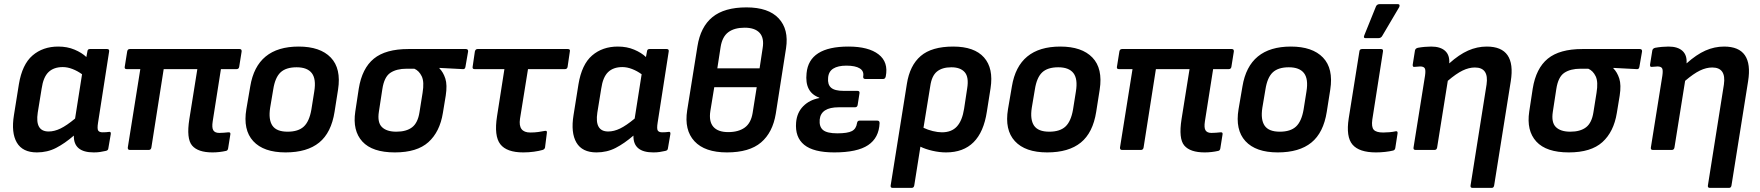

<svg xmlns="http://www.w3.org/2000/svg" viewBox="-20 -731 8581 936"><path d="M160 12Q90 12 62 -36Q34 -84 48 -170L72 -320Q88 -417 138.5 -460.5Q189 -504 264 -504Q308 -504 343.5 -489Q379 -474 401 -453L406 -480Q407 -492 418 -492H502Q514 -492 512 -480L458 -133Q453 -102 459 -94Q465 -86 480 -86Q489 -86 497 -86.5Q505 -87 511 -88Q522 -90 520 -77L508 -7Q507 3 494 5Q481 8 467.5 10Q454 12 437 12Q338 12 340 -70Q296 -32 253.5 -10Q211 12 160 12ZM164 -182Q150 -90 217 -90Q245 -90 275 -104.5Q305 -119 346 -153L380 -369Q358 -385 333.5 -394.5Q309 -404 286 -404Q242 -404 216.5 -379.5Q191 -355 183 -299Z M1016 12Q945 12 916.5 -21.5Q888 -55 903 -150L942 -394H778L718 -12Q716 0 705 0H613Q602 0 603 -12L664 -394H598Q586 -394 588 -405L600 -480Q602 -492 613 -492H1148Q1159 -492 1158 -480L1146 -405Q1144 -394 1133 -394H1057L1017 -140Q1012 -108 1020 -95.5Q1028 -83 1049 -83Q1060 -83 1071.5 -84Q1083 -85 1093 -86Q1105 -87 1103 -76L1092 -7Q1090 4 1080 5Q1067 8 1050 10Q1033 12 1016 12Z M1372 12Q1265 12 1214.5 -43Q1164 -98 1181 -199L1200 -310Q1232 -504 1436 -504Q1541 -504 1592.5 -450.5Q1644 -397 1628 -294L1611 -186Q1595 -84 1536 -36Q1477 12 1372 12ZM1382 -89Q1434 -89 1461 -114Q1488 -139 1498 -197L1512 -285Q1522 -346 1500 -374.5Q1478 -403 1426 -403Q1374 -403 1347.5 -378Q1321 -353 1312 -295L1297 -206Q1288 -148 1308 -118.5Q1328 -89 1382 -89Z M1905 12Q1795 12 1746.5 -41Q1698 -94 1712 -187L1729 -299Q1745 -398 1802.5 -445Q1860 -492 1971 -492H2251Q2263 -492 2262 -480L2249 -405Q2247 -393 2237 -394L2122 -400V-398Q2141 -379 2151 -348Q2161 -317 2153 -265L2139 -180Q2124 -88 2068.5 -38Q2013 12 1905 12ZM1912 -89Q1961 -89 1989 -110.5Q2017 -132 2025 -184L2040 -278Q2049 -332 2036 -359Q2023 -386 2000 -396H1962Q1913 -396 1883 -376Q1853 -356 1844 -297L1827 -186Q1819 -134 1842 -111.5Q1865 -89 1912 -89Z M2531 12Q2450 12 2419 -28Q2388 -68 2403 -164L2439 -394H2294Q2282 -394 2284 -405L2295 -480Q2298 -492 2308 -492H2748Q2761 -492 2758 -480L2747 -405Q2745 -394 2734 -394H2554L2515 -152Q2505 -85 2565 -85Q2586 -85 2604 -87.5Q2622 -90 2637 -93Q2648 -95 2646 -83L2637 -12Q2635 -3 2625 0Q2608 5 2583 8.5Q2558 12 2531 12Z M2888 12Q2818 12 2790 -36Q2762 -84 2776 -170L2800 -320Q2816 -417 2866.5 -460.5Q2917 -504 2992 -504Q3036 -504 3071.5 -489Q3107 -474 3129 -453L3134 -480Q3135 -492 3146 -492H3230Q3242 -492 3240 -480L3186 -133Q3181 -102 3187 -94Q3193 -86 3208 -86Q3217 -86 3225 -86.5Q3233 -87 3239 -88Q3250 -90 3248 -77L3236 -7Q3235 3 3222 5Q3209 8 3195.5 10Q3182 12 3165 12Q3066 12 3068 -70Q3024 -32 2981.5 -10Q2939 12 2888 12ZM2892 -182Q2878 -90 2945 -90Q2973 -90 3003 -104.5Q3033 -119 3074 -153L3108 -369Q3086 -385 3061.5 -394.5Q3037 -404 3014 -404Q2970 -404 2944.5 -379.5Q2919 -355 2911 -299Z M3524 12Q3416 12 3365.5 -42.5Q3315 -97 3330 -193L3380 -505Q3395 -600 3453 -647.5Q3511 -695 3619 -695Q3726 -695 3776 -641.5Q3826 -588 3812 -496L3762 -177Q3747 -85 3690 -36.5Q3633 12 3524 12ZM3477 -398H3683L3698 -497Q3706 -546 3683 -571Q3660 -596 3610 -596Q3560 -596 3530.5 -574Q3501 -552 3493 -502ZM3530 -87Q3580 -87 3610.5 -109Q3641 -131 3649 -180L3669 -306H3462L3443 -190Q3435 -139 3457.5 -113Q3480 -87 3530 -87Z M4047 12Q3946 12 3900.5 -25Q3855 -62 3861 -134Q3865 -182 3895.5 -213Q3926 -244 3974 -253V-255Q3902 -281 3912 -374Q3924 -504 4116 -504Q4214 -504 4263 -466Q4312 -428 4298 -358Q4295 -346 4286 -346H4198Q4187 -346 4188 -358Q4193 -384 4171.5 -397.5Q4150 -411 4106 -411Q4065 -411 4042 -396.5Q4019 -382 4017 -351Q4014 -319 4031.5 -303.5Q4049 -288 4093 -288H4160Q4172 -288 4170 -276L4161 -219Q4159 -208 4148 -208H4069Q3982 -208 3976 -148Q3973 -113 3992.5 -97Q4012 -81 4062 -81Q4112 -81 4133 -92Q4154 -103 4158 -131Q4160 -143 4170 -143H4257Q4268 -143 4268 -131Q4265 -59 4212 -23.5Q4159 12 4047 12Z M4332 185Q4320 185 4322 173L4401 -322Q4415 -412 4468.5 -458Q4522 -504 4627 -504Q4730 -504 4777 -451Q4824 -398 4809 -301L4791 -187Q4761 12 4592 12Q4560 12 4525.5 4Q4491 -4 4467 -16L4437 173Q4435 185 4424 185ZM4515 -311 4482 -108Q4503 -98 4527.5 -92Q4552 -86 4572 -86Q4619 -86 4645 -114.5Q4671 -143 4680 -201L4695 -300Q4704 -355 4683 -379Q4662 -403 4618 -403Q4573 -403 4547.5 -382Q4522 -361 4515 -311Z M5085 12Q4978 12 4927.5 -43Q4877 -98 4894 -199L4913 -310Q4945 -504 5149 -504Q5254 -504 5305.5 -450.5Q5357 -397 5341 -294L5324 -186Q5308 -84 5249 -36Q5190 12 5085 12ZM5095 -89Q5147 -89 5174 -114Q5201 -139 5211 -197L5225 -285Q5235 -346 5213 -374.5Q5191 -403 5139 -403Q5087 -403 5060.5 -378Q5034 -353 5025 -295L5010 -206Q5001 -148 5021 -118.5Q5041 -89 5095 -89Z M5853 12Q5782 12 5753.5 -21.5Q5725 -55 5740 -150L5779 -394H5615L5555 -12Q5553 0 5542 0H5450Q5439 0 5440 -12L5501 -394H5435Q5423 -394 5425 -405L5437 -480Q5439 -492 5450 -492H5985Q5996 -492 5995 -480L5983 -405Q5981 -394 5970 -394H5894L5854 -140Q5849 -108 5857 -95.5Q5865 -83 5886 -83Q5897 -83 5908.5 -84Q5920 -85 5930 -86Q5942 -87 5940 -76L5929 -7Q5927 4 5917 5Q5904 8 5887 10Q5870 12 5853 12Z M6209 12Q6102 12 6051.5 -43Q6001 -98 6018 -199L6037 -310Q6069 -504 6273 -504Q6378 -504 6429.5 -450.5Q6481 -397 6465 -294L6448 -186Q6432 -84 6373 -36Q6314 12 6209 12ZM6219 -89Q6271 -89 6298 -114Q6325 -139 6335 -197L6349 -285Q6359 -346 6337 -374.5Q6315 -403 6263 -403Q6211 -403 6184.5 -378Q6158 -353 6149 -295L6134 -206Q6125 -148 6145 -118.5Q6165 -89 6219 -89Z M6688 12Q6606 12 6573.5 -26Q6541 -64 6555 -154L6607 -480Q6608 -492 6620 -492H6713Q6724 -492 6722 -480L6670 -148Q6665 -112 6677 -98.5Q6689 -85 6723 -85Q6738 -85 6754.5 -86.5Q6771 -88 6784 -91Q6795 -93 6793 -80L6782 -9Q6780 1 6771 3Q6755 7 6732.5 9.5Q6710 12 6688 12ZM6637 -545Q6625 -545 6631 -559L6688 -700Q6693 -711 6707 -711H6794Q6801 -711 6802.5 -706.5Q6804 -702 6801 -696L6719 -557Q6713 -545 6699 -545Z M6881 0Q6869 0 6871 -12L6927 -362Q6931 -390 6925.5 -398.5Q6920 -407 6903 -407Q6897 -407 6890 -406Q6883 -405 6876 -405Q6866 -403 6867 -416L6878 -485Q6880 -495 6892 -498Q6908 -501 6925.5 -502.5Q6943 -504 6957 -504Q7002 -504 7025 -483Q7048 -462 7045 -422Q7093 -465 7137 -484.5Q7181 -504 7228 -504Q7372 -504 7345 -335L7264 173Q7262 185 7252 185H7159Q7147 185 7149 173L7227 -319Q7239 -402 7170 -402Q7141 -402 7110 -387Q7079 -372 7038 -337L6986 -12Q6984 0 6973 0Z M7628 12Q7518 12 7469.5 -41Q7421 -94 7435 -187L7452 -299Q7468 -398 7525.5 -445Q7583 -492 7694 -492H7974Q7986 -492 7985 -480L7972 -405Q7970 -393 7960 -394L7845 -400V-398Q7864 -379 7874 -348Q7884 -317 7876 -265L7862 -180Q7847 -88 7791.5 -38Q7736 12 7628 12ZM7635 -89Q7684 -89 7712 -110.5Q7740 -132 7748 -184L7763 -278Q7772 -332 7759 -359Q7746 -386 7723 -396H7685Q7636 -396 7606 -376Q7576 -356 7567 -297L7550 -186Q7542 -134 7565 -111.5Q7588 -89 7635 -89Z M8038 0Q8026 0 8028 -12L8084 -362Q8088 -390 8082.5 -398.5Q8077 -407 8060 -407Q8054 -407 8047 -406Q8040 -405 8033 -405Q8023 -403 8024 -416L8035 -485Q8037 -495 8049 -498Q8065 -501 8082.5 -502.5Q8100 -504 8114 -504Q8159 -504 8182 -483Q8205 -462 8202 -422Q8250 -465 8294 -484.5Q8338 -504 8385 -504Q8529 -504 8502 -335L8421 173Q8419 185 8409 185H8316Q8304 185 8306 173L8384 -319Q8396 -402 8327 -402Q8298 -402 8267 -387Q8236 -372 8195 -337L8143 -12Q8141 0 8130 0Z"/></svg>

Font: Sofia Sans
Style: Bold Italic
Weight: 700
Italic angle: -9°
Designer: Botio Nikoltchev, Ani Petrova
Foundry: lettersoup
Version: Version 4.101; ttfautohint (v1.8.4.7-5d5b)